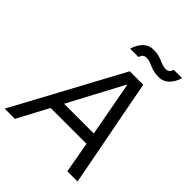

<svg xmlns="http://www.w3.org/2000/svg" viewBox="-288 -1033 1170 1170"><g transform="rotate(45 297.0 -448.0)"><path d="M-42 0H46L153 -201H462L498 0H586L452 -700H336ZM240 -799H312C317 -818 328 -831 350 -831C372 -831 389 -823 407 -815C431 -805 453 -799 488 -799C536 -799 573 -836 591 -896H519C514 -877 503 -864 481 -864C459 -864 442 -872 424 -880C400 -890 378 -896 343 -896C295 -896 258 -859 240 -799ZM193 -277 380 -629H384L449 -277Z"/></g></svg>

Font: Fixel Display 20240404
Style: Italic
Weight: 400
Italic angle: -10°
Designer: AlfaBravo + MacPaw
Foundry: Kyrylo Tkachov, Marchela Mozhyna, Serhii Makarenko, Maria Weinstein, Zakhar Kryvoshyya
Version: Version 1.211;Glyphs 3.2 (3225)